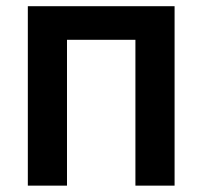

<svg xmlns="http://www.w3.org/2000/svg" viewBox="-20 -583 635 603"><path d="M67.4 0V-563.5H528.3V0H405.3V-458H190.4V0Z"/></svg>

Font: Gothic A1
Style: Bold
Weight: 700
Version: Version 2.50